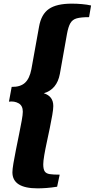

<svg xmlns="http://www.w3.org/2000/svg" viewBox="-20 -826 519 1052"><path d="M186 206Q48 206 48 118Q48 102 53.5 69Q59 36 67.5 -6Q76 -48 84.5 -90Q93 -132 99 -165Q105 -198 105 -214Q105 -247 82 -260Q59 -273 29 -269L44 -350Q91 -349 116.5 -372Q142 -395 152 -447L194 -680Q206 -748 248 -777Q290 -806 373 -806Q401 -806 429 -803.5Q457 -801 479 -796L468 -732Q424 -732 400.5 -725.5Q377 -719 365.5 -699Q354 -679 347 -640L308 -421Q292 -336 220 -315Q272 -299 272 -245Q272 -228 266.5 -196Q261 -164 253 -125Q245 -86 236.5 -47Q228 -8 222.5 24.5Q217 57 217 74Q217 101 225 113Q233 125 252.5 128Q272 131 307 131L293 197Q262 202 235 204Q208 206 186 206Z"/></svg>

Font: Sansita Swashed
Style: Bold
Weight: 700
Designer: Pablo Cosgaya
Foundry: Omnibus-Type
Version: Version 1.003; ttfautohint (v1.8.3)